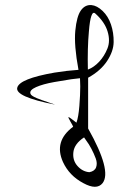

<svg xmlns="http://www.w3.org/2000/svg" viewBox="-20 -956 508 756"><path d="M340 -936Q362 -934 384 -913Q406 -892 417 -859.5Q428 -827 427.5 -790.5Q427 -754 401.5 -715.5Q376 -677 327 -650V-450Q421 -283 384 -235Q361 -206 308 -235Q253 -264 228 -318Q191 -400 268 -457Q268 -459 257.5 -477Q247 -495 250 -495Q253 -495 281 -473Q289 -495 292.5 -539Q296 -583 296 -616L295 -648Q282 -647 260.5 -644Q239 -641 194 -633Q149 -625 122 -613Q95 -601 100 -587Q101 -583 107.5 -578.5Q114 -574 125 -569.5Q136 -565 146 -561.5Q156 -558 172 -552.5Q188 -547 197 -544Q38 -575 48 -611Q57 -646 194 -670Q243 -678 289 -681Q271 -778 276.5 -835Q282 -892 298.5 -915Q315 -938 340 -936ZM355 -903Q337 -919 330 -832Q324 -766 326 -682Q350 -691 370.5 -713Q391 -735 403 -765Q415 -795 403.5 -832.5Q392 -870 355 -903ZM311 -415Q273 -390 269 -357.5Q265 -325 285 -302.5Q305 -280 332 -278Q353 -282 358.5 -297.5Q364 -313 357 -332Q350 -351 340 -370Q330 -389 320 -402Z"/></svg>

Font: YamSuf
Style: Regular
Weight: 400
Version: Version 1.1